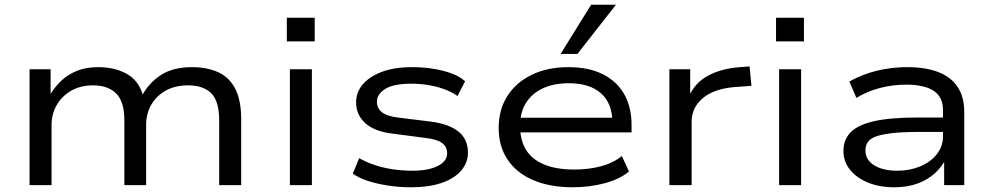

<svg xmlns="http://www.w3.org/2000/svg" viewBox="-20 -783 4199 812"><path d="M105 0V-490H194V-378H189Q209 -412 237 -439.5Q265 -467 304.5 -483Q344 -499 394 -499Q466 -499 516.5 -470.5Q567 -442 585 -379H581Q610 -433 661 -466Q712 -499 792 -499Q855 -499 902 -478Q949 -457 974.5 -408.5Q1000 -360 1000 -278V0H907V-273Q907 -355 873.5 -388.5Q840 -422 775 -422Q720 -422 680.5 -399.5Q641 -377 619.5 -339.5Q598 -302 598 -254V0H506V-273Q506 -354 471 -388Q436 -422 374 -422Q320 -422 280.5 -399Q241 -376 219.5 -338Q198 -300 198 -255V0Z M1193 -608V-708H1311V-608ZM1206 0V-490H1299V0Z M1720 9Q1666 9 1619 1.5Q1572 -6 1534 -18.5Q1496 -31 1472 -49L1499 -114Q1529 -97 1565 -85Q1601 -73 1641.5 -67Q1682 -61 1724 -61Q1792 -61 1831.5 -81Q1871 -101 1871 -135Q1871 -162 1850 -178Q1829 -194 1777 -200L1639 -218Q1564 -227 1525 -262Q1486 -297 1486 -350Q1486 -393 1514 -426Q1542 -459 1594.5 -479Q1647 -499 1722 -499Q1771 -499 1813.5 -492Q1856 -485 1891 -472Q1926 -459 1947 -439L1915 -377Q1889 -395 1857 -406.5Q1825 -418 1790 -423.5Q1755 -429 1718 -429Q1645 -429 1609.5 -407Q1574 -385 1574 -353Q1574 -326 1594.5 -309Q1615 -292 1662 -286L1800 -269Q1879 -259 1919 -226.5Q1959 -194 1959 -138Q1959 -94 1929.5 -60.5Q1900 -27 1846.5 -9Q1793 9 1720 9Z M2402 9Q2306 9 2235.5 -21Q2165 -51 2127 -107.5Q2089 -164 2089 -242Q2089 -319 2125.5 -376.5Q2162 -434 2228.5 -466.5Q2295 -499 2384 -499Q2469 -499 2528.5 -469.5Q2588 -440 2619.5 -385.5Q2651 -331 2651 -253V-223H2158V-285H2593L2570 -267Q2569 -347 2521 -389Q2473 -431 2385 -431Q2323 -431 2277 -410Q2231 -389 2205.5 -349.5Q2180 -310 2180 -255V-247Q2180 -188 2205.5 -148Q2231 -108 2282 -87Q2333 -66 2409 -66Q2469 -66 2520.5 -79.5Q2572 -93 2610 -123L2640 -58Q2603 -26 2539 -8.5Q2475 9 2402 9ZM2351 -555 2480 -763H2585L2422 -555Z M2811 0V-490H2899V-371H2892Q2917 -432 2973.5 -462.5Q3030 -493 3108 -499L3150 -502L3158 -420L3089 -415Q3000 -408 2952.5 -368Q2905 -328 2905 -268V0Z M3262 -608V-708H3380V-608ZM3275 0V-490H3368V0Z M3762 9Q3699 9 3650.5 -11Q3602 -31 3574.5 -65.5Q3547 -100 3547 -145Q3547 -192 3577.5 -223.5Q3608 -255 3676.5 -270.5Q3745 -286 3860 -286H3985V-225H3864Q3797 -225 3753.5 -220Q3710 -215 3685 -206Q3660 -197 3650 -182Q3640 -167 3640 -147Q3640 -107 3677 -84Q3714 -61 3775 -61Q3828 -61 3872 -79.5Q3916 -98 3942 -131Q3968 -164 3968 -205V-318Q3968 -373 3928.5 -399Q3889 -425 3813 -425Q3755 -425 3701.5 -411Q3648 -397 3602 -369L3572 -438Q3605 -457 3645 -471Q3685 -485 3729 -492Q3773 -499 3817 -499Q3894 -499 3947.5 -478.5Q4001 -458 4029.5 -416Q4058 -374 4058 -308V0H3973V-112L3981 -113Q3964 -78 3934 -50.5Q3904 -23 3861 -7Q3818 9 3762 9Z"/></svg>

Font: Nunito Sans 10pt Expanded
Style: Regular
Weight: 400
Width: 7
Designer: Vernon Adams
Foundry: Vernon Adams
Version: Version 3.101;gftools[0.9.27]